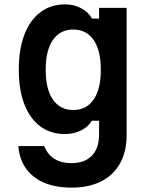

<svg xmlns="http://www.w3.org/2000/svg" viewBox="-20 -641 690 878"><path d="M559 -22Q559 52 529 106Q499 160 442.5 188.5Q386 217 307 217Q235 217 182 194.5Q129 172 98.5 129Q68 86 64 27H182Q197 65 228.5 85Q260 105 307 105Q367 105 400 71Q433 37 433 -25V-89H400Q384 -61 350.5 -44.5Q317 -28 278 -28Q212 -28 164.5 -63Q117 -98 91.5 -164Q66 -230 66 -322Q66 -416 91.5 -482.5Q117 -549 164.5 -585Q212 -621 278 -621Q318 -621 351 -603.5Q384 -586 401 -556H433V-605H559ZM189 -322Q189 -233 222 -185.5Q255 -138 315 -138Q375 -138 408 -185.5Q441 -233 441 -322Q441 -411 408 -458.5Q375 -506 315 -506Q255 -506 222 -458.5Q189 -411 189 -322Z"/></svg>

Font: Martian Mono SemiCondensed Medium
Style: Regular
Weight: 500
Width: 4
Designer: Roman Shamin
Foundry: Evil Martians
Version: Version 1.000